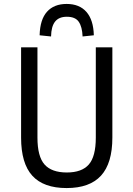

<svg xmlns="http://www.w3.org/2000/svg" viewBox="-20 -945 677 974"><path d="M318 9Q201 9 144 -53.5Q87 -116 87 -247V-705H170V-247Q170 -151 206 -110.5Q242 -70 319 -70Q395 -70 430.5 -110.5Q466 -151 466 -247V-705H550V-247Q550 -117 492.5 -54Q435 9 318 9ZM239 -760 181 -766Q183 -846 218.5 -885.5Q254 -925 318 -925Q383 -925 418.5 -884.5Q454 -844 456 -766L399 -760Q397 -809 379.5 -834.5Q362 -860 319 -860Q279 -860 259.5 -835.5Q240 -811 239 -760Z"/></svg>

Font: Nunito Sans 7pt Condensed
Style: Regular
Weight: 400
Width: 3
Designer: Vernon Adams
Foundry: Vernon Adams
Version: Version 3.101;gftools[0.9.27]